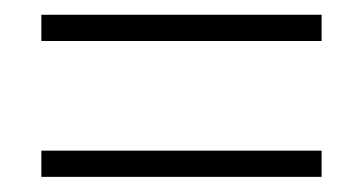

<svg xmlns="http://www.w3.org/2000/svg" viewBox="-20 -441 492 260"><path d="M415.5 -385.5H36V-421H415.5ZM415.5 -201.5H36V-237H415.5Z"/></svg>

Font: Acari Sans Neue Light
Style: Regular
Weight: 300
Designer: Alfredo Marco Pradil (font), Cristiano Sobral (main changes)
Foundry: Hanken Design Co. (font), Cristiano Sobral (main changes)
Version: Version 2.459;March 19, 2022;FontCreator 14.0.0.2808 64-bit;